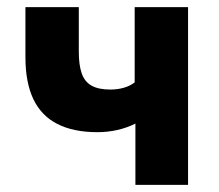

<svg xmlns="http://www.w3.org/2000/svg" viewBox="-20 -516 611 536"><path d="M358 0V-171Q334 -159 307 -153Q280 -147 252 -147Q185 -147 140 -170Q95 -193 73 -239.5Q51 -286 51 -356V-496H200V-371Q200 -335 208 -311.5Q216 -288 235.5 -277Q255 -266 288 -266Q308 -266 325.5 -271Q343 -276 356 -286V-496H505V0Z"/></svg>

Font: Nunito Sans 10pt SemiCondensed ExtraBold
Style: Regular
Weight: 800
Width: 4
Designer: Vernon Adams
Foundry: Vernon Adams
Version: Version 3.101;gftools[0.9.27]